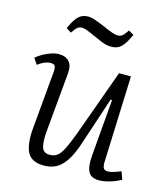

<svg xmlns="http://www.w3.org/2000/svg" viewBox="-111 -817 805 919"><g transform="rotate(15 291.5 -358.0)"><path d="M14 -473Q28 -485 46.5 -495.5Q65 -506 85.5 -513Q106 -520 124 -520Q158 -520 175.5 -500.5Q193 -481 189 -440L162 -145Q158 -88 167 -65.5Q176 -43 205 -43Q226 -43 240.5 -53Q255 -63 269.5 -90.5Q284 -118 304 -171L425 -506H484L468 -79Q467 -58 472.5 -48Q478 -38 495 -38Q506 -38 522.5 -43Q539 -48 558 -56L572 -17Q562 -12 548.5 -6Q535 0 520 4.5Q505 9 491 11.5Q477 14 465 14Q424 14 411 -12.5Q398 -39 402 -88L426 -373L419 -374L342 -142Q325 -89 304.5 -54.5Q284 -20 257 -3Q230 14 191 14Q129 14 108.5 -27Q88 -68 96 -150L121 -429Q123 -451 118.5 -460Q114 -469 96 -469Q83 -469 67 -462.5Q51 -456 34 -443ZM357 -619Q336 -619 318.5 -625Q301 -631 273 -644Q238 -660 222.5 -665.5Q207 -671 199 -671Q186 -671 176.5 -664Q167 -657 152 -634L127 -650Q142 -683 155 -700Q168 -717 182 -723.5Q196 -730 214 -730Q227 -730 244 -724.5Q261 -719 297 -704Q323 -692 342 -685.5Q361 -679 372 -679Q384 -679 393.5 -686Q403 -693 418 -716L444 -701Q429 -668 416 -650.5Q403 -633 389 -626Q375 -619 357 -619Z"/></g></svg>

Font: Literata 18pt Light
Style: Italic
Weight: 300
Italic angle: -2°
Designer: Latin by Veronika Burian and Jose Scaglione. Greek by Irene Vlachou. Cyrillic by Vera Evstafieva
Foundry: TypeTogether
Version: Version 3.103;gftools[0.9.29]